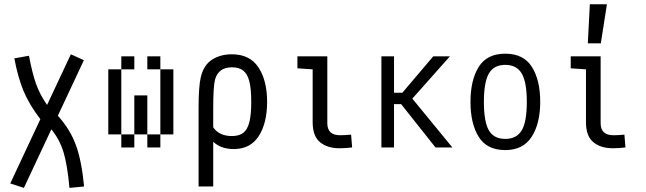

<svg xmlns="http://www.w3.org/2000/svg" viewBox="-20 -708 3102 922"><path d="M313.5 194.3Q303.7 85 285.2 23.4Q266.6 -38.1 226.6 -86.9L94.7 194.3L29.3 172.9L173.8 -135.7Q120.1 -206.1 93.3 -270.5Q66.4 -335 48.8 -427.7L119.1 -440.4Q134.8 -356.4 153.3 -304.7Q171.9 -252.9 206.1 -204.1L320.3 -447.3L382.8 -418.9L257.8 -152.3Q317.4 -85.9 344.7 -10.7Q372.1 64.5 383.8 187.5Z M625 -437.5V-375H562.5V-437.5ZM687.5 -437.5H750V-375H687.5ZM562.5 -62.5H500V-375H562.5ZM750 -375H812.5V-62.5H750ZM687.5 -62.5H625V-250H687.5ZM562.5 0V-62.5H625V0ZM687.5 0V-62.5H750V0Z M1262.7 -218.8Q1262.7 -117.2 1222.7 -54.7Q1182.6 7.8 1102.5 7.8Q1041 7.8 1003.9 -27.3V187.5H933.6V-187.5Q933.6 -293 944.3 -337.9Q958 -395.5 998 -421.4Q1038.1 -447.3 1093.8 -447.3Q1179.7 -447.3 1221.2 -384.3Q1262.7 -321.3 1262.7 -218.8ZM1186.5 -218.8Q1186.5 -282.2 1177.2 -317.9Q1168 -353.5 1147.9 -369.1Q1127.9 -384.8 1093.8 -384.8Q1029.3 -384.8 1012.7 -326.2Q1003.9 -293 1003.9 -187.5V-96.7Q1032.2 -54.7 1093.8 -54.7Q1127.9 -54.7 1147.9 -69.8Q1168 -85 1177.2 -120.6Q1186.5 -156.2 1186.5 -218.8Z M1551.8 -116.2Q1551.8 -58.6 1613.3 -58.6Q1636.7 -58.6 1666 -61.5L1670.9 0Q1640.6 3.9 1610.4 3.9Q1551.8 3.9 1516.6 -25.4Q1481.4 -54.7 1481.4 -121.1V-375L1408.2 -379.9V-437.5H1551.8Z M2152.3 0H2071.3L1906.2 -208H1872.1V0H1811.5V-437.5H1872.1V-262.7H1912.1L2060.5 -437.5H2140.6L1960 -234.4Z M2239.3 -218.8Q2239.3 -323.2 2278.8 -386.7Q2318.4 -450.2 2406.2 -450.2Q2494.1 -450.2 2534.2 -386.7Q2574.2 -323.2 2574.2 -218.8Q2574.2 -115.2 2533.2 -51.3Q2492.2 12.7 2406.2 12.7Q2318.4 12.7 2278.8 -50.8Q2239.3 -114.3 2239.3 -218.8ZM2509.8 -218.8Q2509.8 -313.5 2485.4 -355Q2460.9 -396.5 2406.2 -396.5Q2351.6 -396.5 2327.6 -355Q2303.7 -313.5 2303.7 -218.8Q2303.7 -123 2327.6 -82Q2351.6 -41 2406.2 -41Q2460.9 -41 2485.4 -82Q2509.8 -123 2509.8 -218.8Z M2864.3 -116.2Q2864.3 -58.6 2925.8 -58.6Q2949.2 -58.6 2978.5 -61.5L2983.4 0Q2953.1 3.9 2922.9 3.9Q2864.3 3.9 2829.1 -25.4Q2793.9 -54.7 2793.9 -121.1V-375L2720.7 -379.9V-437.5H2864.3ZM2894.5 -687.5 2865.2 -500H2802.7L2812.5 -687.5Z"/></svg>

Font: Sudo Light
Style: Regular
Weight: 300
Monospace: yes
Designer: Jens Kutilek
Foundry: Jens Kutilek
Version: Version 0.040